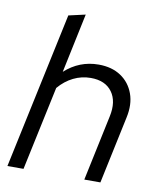

<svg xmlns="http://www.w3.org/2000/svg" viewBox="-81 -782 702 846"><g transform="rotate(10 269.5 -358.5)"><path d="M10 0 159 -700 234 -717 178 -451Q243 -510 329 -510Q388 -510 428.5 -483Q469 -456 486 -409Q503 -362 490 -302L426 0H354L416 -293Q431 -362 400.5 -404Q370 -446 305 -446Q264 -446 227.5 -428Q191 -410 162 -376L82 0Z"/></g></svg>

Font: Red Hat Display
Style: Italic
Weight: 300
Italic angle: -12°
Designer: Pentagram, MCKL
Foundry: Pentagram, MCKL
Version: Version 1.023